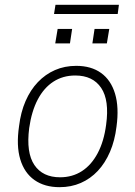

<svg xmlns="http://www.w3.org/2000/svg" viewBox="-20 -768 561 796"><path d="M227 8Q165 8 123 -21.5Q81 -51 64 -107.5Q47 -164 59 -245Q66 -303 86 -349Q106 -395 137 -427.5Q168 -460 208 -477.5Q248 -495 296 -495Q358 -495 399 -465.5Q440 -436 457 -379.5Q474 -323 463 -243Q456 -185 436 -138.5Q416 -92 385.5 -59.5Q355 -27 315 -9.5Q275 8 227 8ZM229 -33Q280 -33 319.5 -58.5Q359 -84 385 -133Q411 -182 420 -251Q434 -352 399.5 -403.5Q365 -455 292 -455Q241 -455 201.5 -429.5Q162 -404 136.5 -355.5Q111 -307 101 -237Q88 -135 122.5 -84Q157 -33 229 -33ZM204 -710 210 -748H473L468 -710ZM209 -588 219 -648H279L270 -588ZM363 -588 372 -648H433L423 -588Z"/></svg>

Font: Nunito Sans 10pt SemiCondensed ExtraLight
Style: Italic
Weight: 250
Width: 4
Italic angle: -9°
Designer: Vernon Adams
Foundry: Vernon Adams
Version: Version 3.101;gftools[0.9.27]